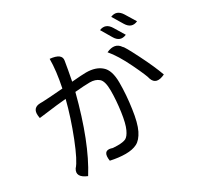

<svg xmlns="http://www.w3.org/2000/svg" viewBox="-177 -1050 1354 1305"><g transform="rotate(-30 500.0 -398.0)"><path d="M332 -786Q424 -777 414 -724Q404 -662 387 -575Q469 -582 499 -582Q575 -582 618 -544Q662 -507 662 -409Q662 -312 647 -210Q633 -109 607 -56Q581 -4 546 14Q511 32 457 32Q404 32 340 18Q327 -66 390 -50Q395 -45 438 -45Q481 -45 502 -55Q523 -66 541 -105Q560 -145 572 -230Q584 -316 584 -391Q584 -467 557 -489Q531 -511 488 -511Q446 -511 371 -504Q282 -159 160 35Q79 2 113 -53Q148 -90 203 -229Q258 -369 290 -496Q211 -489 146 -480L73 -471L70 -492Q64 -557 129 -557H145Q182 -558 306 -568Q332 -693 332 -786ZM695 -628Q768 -661 803 -607Q812 -604 868 -493Q924 -382 951 -306Q874 -269 853 -330Q849 -354 797 -462Q745 -570 695 -628ZM726 -784Q780 -806 813 -750L862 -669Q807 -645 775 -701L726 -784ZM837 -824Q890 -847 924 -792L974 -710Q920 -686 887 -741L837 -824Z"/></g></svg>

Font: Swei Toothpaste CJK TC
Style: Regular
Weight: 400
Version: Version 1.0